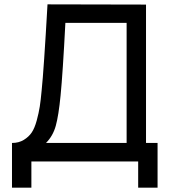

<svg xmlns="http://www.w3.org/2000/svg" viewBox="-20 -741 783 881"><path d="M35 120V-85Q66 -85 89 -99Q112 -113 125.5 -133Q139 -153 148.5 -188Q158 -223 162.5 -252Q167 -281 171 -325Q181 -421 198 -721L650 -720V-85H703V120H614V0H124V120ZM191 -85H561V-636H280Q268 -404 258 -303Q249 -211 236 -164Q223 -117 191 -85Z"/></svg>

Font: Manrope Medium
Style: Medium
Weight: 500
Designer: Mikhail Sharanda
Foundry: Mikhail Sharanda
Version: Version 4.000;hotconv 1.0.109;makeotfexe 2.5.65596